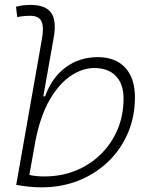

<svg xmlns="http://www.w3.org/2000/svg" viewBox="-20 -763 626 792"><path d="M152.3 9.8Q126 9.8 99.6 7.1Q73.2 4.4 46.9 -0.5L153.3 -604Q161.6 -651.9 151.1 -674.8Q140.6 -697.8 104.5 -697.8Q91.3 -697.8 77.9 -696.5Q64.5 -695.3 51.3 -692.4L45.9 -734.9Q60.5 -739.3 75.4 -741Q90.3 -742.7 105.5 -742.7Q168.9 -742.7 191.4 -709.5Q213.9 -676.3 201.7 -608.9L158.7 -365.7H166Q193.8 -442.9 250.7 -485.1Q307.6 -527.3 383.3 -527.3Q456.1 -527.3 496.3 -484.1Q536.6 -440.9 536.6 -361.3Q536.6 -282.2 507.8 -214.6Q479 -147 426.8 -96.7Q374.5 -46.4 304.4 -18.3Q234.4 9.8 152.3 9.8ZM126.5 -183.6 101.1 -41.5Q126.5 -35.2 163.1 -35.2Q232.9 -35.2 292.5 -59.3Q352.1 -83.5 396.2 -127.2Q440.4 -170.9 465.1 -229.2Q489.7 -287.6 489.7 -356.4Q489.7 -416.5 458 -449.5Q426.3 -482.4 368.7 -482.4Q321.3 -482.4 273.4 -451.2Q225.6 -419.9 186.5 -354Q147.5 -288.1 126.5 -183.6Z"/></svg>

Font: Cascadia Code ExtraLight
Style: Italic
Weight: 200
Italic angle: -10°
Monospace: yes
Designer: Aaron Bell
Foundry: Saja Typeworks
Version: Version 2404.023; ttfautohint (v1.8.4)